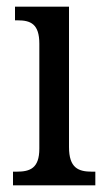

<svg xmlns="http://www.w3.org/2000/svg" viewBox="-20 -556 318 576"><path d="M19 0H266V-41H256C215 -41 187 -52 187 -115V-536H25V-495H33C72 -495 98 -484 98 -425V-110C98 -51 70 -41 30 -41H19Z"/></svg>

Font: Noto Serif Myanmar Condensed
Style: Regular
Weight: 400
Width: 3
Designer: Ben Mitchell and the Monotype Design Team
Foundry: Monotype Imaging Inc.
Version: Version 2.106